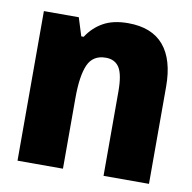

<svg xmlns="http://www.w3.org/2000/svg" viewBox="-68 -631 699 699"><g transform="rotate(10 281.5 -281.5)"><path d="M41 0V-553H170L191 -486H200Q223 -522 259.5 -542.5Q296 -563 351 -563Q439 -563 483 -511Q527 -459 527 -359V0H359V-312Q359 -374 343 -399.5Q327 -425 293 -425Q245 -425 227 -384Q209 -343 209 -261V0Z"/></g></svg>

Font: Noto Sans Mono SemiCondensed Black
Style: Regular
Weight: 900
Width: 4
Designer: Monotype Design Team
Foundry: Monotype Imaging Inc.
Version: Version 2.014; ttfautohint (v1.8.4.7-5d5b)